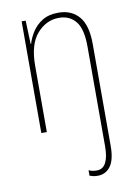

<svg xmlns="http://www.w3.org/2000/svg" viewBox="-87 -594 632 892"><g transform="rotate(-10 229.0 -148.0)"><path d="M301 241Q289 241 280 239Q271 237 263 234V208Q273 213 282.5 214.5Q292 216 301 216Q330 216 344 189Q358 162 358 113V-359Q358 -442 329 -477.5Q300 -513 250 -513Q190 -513 146.5 -463.5Q103 -414 103 -312V0H77V-527H96L100 -416H102Q110 -444 128 -472Q146 -500 176 -518.5Q206 -537 252 -537Q313 -537 348.5 -496Q384 -455 384 -366V114Q384 180 361.5 210.5Q339 241 301 241Z"/></g></svg>

Font: Noto Sans Devanagari UI Condensed Thin
Style: Regular
Weight: 100
Width: 3
Designer: Jelle Bosma - Monotype Design Team
Foundry: Monotype Imaging Inc.
Version: Version 2.004; ttfautohint (v1.8.4.7-5d5b)